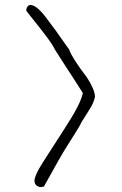

<svg xmlns="http://www.w3.org/2000/svg" viewBox="-20 -650 490 774"><path d="M363 -261Q362 -254 356.5 -239Q351 -224 336 -201L307 -155Q307 -153 298 -137.5Q289 -122 278 -105Q265 -84 249 -59Q236 -39 213.5 1Q191 41 157 102Q153 103 150 103.5Q147 104 144 104Q135 104 127 97.5Q119 91 119 78Q119 58 152.5 5Q186 -48 240 -131Q272 -180 290.5 -215.5Q309 -251 314 -275L266 -350Q266 -350 255 -366.5Q244 -383 231.5 -403Q219 -423 208.5 -439Q198 -455 199 -455Q185 -482 137 -542L87 -605Q87 -606 86.5 -607Q86 -608 86 -609Q86 -617 91 -623.5Q96 -630 102 -630Q126 -630 161.5 -584.5Q197 -539 259 -450Q270 -417 331 -337Q361 -291 363 -261Z"/></svg>

Font: Gaegu Light
Style: Regular
Weight: 300
Designer: JIKJI
Foundry: JIKJI
Version: Version 1.00